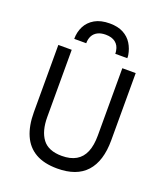

<svg xmlns="http://www.w3.org/2000/svg" viewBox="-166 -1046 1021 1173"><g transform="rotate(20 344.5 -459.5)"><path d="M344 12Q258 12 202.5 -20Q147 -52 120 -113.5Q93 -175 93 -263V-700H180V-263Q180 -172 218.2 -121Q256.5 -70 344 -70Q399.5 -70 436.2 -91.2Q473 -112.5 491 -155.2Q509 -198 509 -263V-700H596V-263Q596 -195 580 -143.5Q564 -92 532.5 -57.2Q501 -22.5 453.8 -5.2Q406.5 12 344 12ZM171.5 -768Q171.5 -812.5 190.2 -849.5Q209 -886.5 247.5 -908.8Q286 -931 344.5 -931Q397.5 -931 433.2 -911.8Q469 -892.5 489 -860Q509 -827.5 515.5 -788Q516.5 -783.5 516.5 -778.5Q516.5 -773.5 516.5 -768H438.5Q438.5 -773.5 438 -778.5Q437.5 -783.5 436.5 -788Q431.5 -821 408 -839.5Q384.5 -858 344.5 -858Q313.5 -858 292.2 -847Q271 -836 260.2 -815.8Q249.5 -795.5 249.5 -768Z"/></g></svg>

Font: Overpass
Style: Regular
Weight: 400
Designer: Delve Withrington, Dave Bailey, Thomas Jockin
Foundry: Delve Fonts LLC
Version: Version 4.000